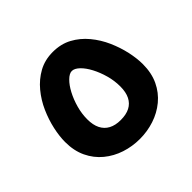

<svg xmlns="http://www.w3.org/2000/svg" viewBox="-158 -850 1041 1041"><g transform="rotate(-45 362.0 -330.0)"><path d="M366 4Q308 4 254.5 -13.5Q201 -31 158.5 -66Q116 -101 91.5 -152.5Q67 -204 67 -271Q67 -315 78.5 -367.5Q90 -420 113 -472Q136 -524 172 -567.5Q208 -611 256 -637.5Q304 -664 365 -664Q427 -664 475 -638Q523 -612 559 -568.5Q595 -525 618 -473Q641 -421 652.5 -368.5Q664 -316 664 -272Q664 -204 639.5 -152.5Q615 -101 572.5 -66Q530 -31 476.5 -13.5Q423 4 366 4ZM365 -142Q407 -142 435 -156.5Q463 -171 477.5 -200Q492 -229 492 -273Q492 -317 480 -360Q468 -403 449 -439Q430 -475 407.5 -496.5Q385 -518 365 -518Q346 -518 323.5 -496Q301 -474 282 -438Q263 -402 251 -359Q239 -316 239 -273Q239 -230 253.5 -201Q268 -172 296 -157Q324 -142 365 -142Z"/></g></svg>

Font: Cairo Play Black
Style: Regular
Weight: 900
Version: Version 3.119